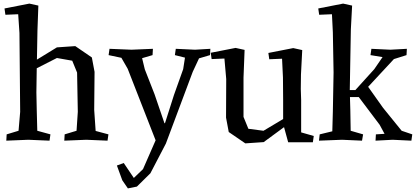

<svg xmlns="http://www.w3.org/2000/svg" viewBox="-20 -776 2316 1066"><path d="M188 -609 185 -445 296 -513 398 -520 490 -457 505 -377 503 -166 511 -49 582 -30 577 5 459 0 337 5 339 -30 405 -50 412 -155 408 -373 381 -439 296 -454 184 -397 182 -263 184 -166 187 -50 260 -30 255 5 137 0 15 5 17 -30 83 -50 92 -155 88 -593 81 -697 10 -694 5 -729 143 -756 193 -745Z M690 270 659 225 629 143 667 129 723 212 774 163 844 3 689 -394 654 -455 583 -470 588 -505 710 -500 829 -505 827 -470 769 -453 784 -391 838 -253 893 -92H896L946 -249L997 -392L1007 -456L951 -470L956 -505L1063 -500L1148 -505L1146 -470L1085 -452L1050 -377L901 21L815 186L740 260Z M1332 -345V-127L1359 -61L1443 -50L1552 -115V-221L1551 -346L1546 -450L1475 -447L1470 -482L1608 -509L1658 -498L1651 -362L1650 -282L1652 -221V-41L1722 -21L1717 14H1580L1557 -70L1444 13L1342 20L1250 -43L1235 -123L1236 -337L1226 -451L1155 -448L1150 -483L1288 -510L1338 -499Z M2058 -392 2104 -459 2037 -470 2042 -505 2147 -500 2239 -505 2237 -470 2167 -448 2024 -294 2107 -177 2210 -50 2269 -30 2264 5 2160 0 2065 5 2067 -30 2115 -33 2088 -83 1972 -237H1923L1925 -166L1927 -50L1996 -30L1990 5L1879 0L1751 5L1755 -30L1825 -47L1828 -155L1832 -374L1828 -597L1823 -697L1752 -694L1747 -729L1885 -756L1935 -745L1928 -613L1922 -276H1953Z"/></svg>

Font: Alike Angular
Style: Regular
Weight: 400
Version: Version 1.210